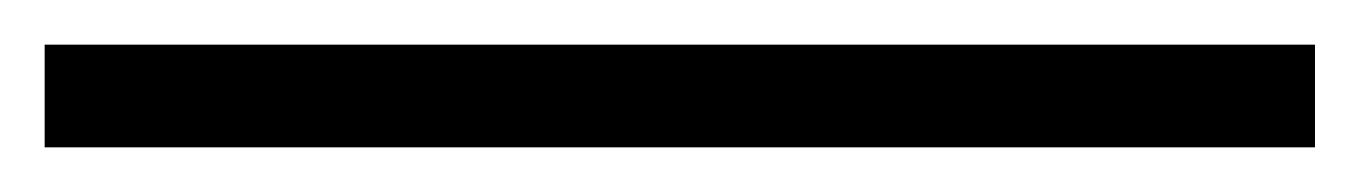

<svg xmlns="http://www.w3.org/2000/svg" viewBox="-28 -775 609 86"><path d="M561 -709H-8V-755H561Z"/></svg>

Font: Libra Sans
Style: Regular
Weight: 400
Foundry: Context Ltd
Version: Version 1.000; ttfautohint (v1.3)